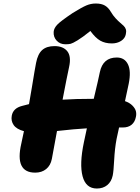

<svg xmlns="http://www.w3.org/2000/svg" viewBox="-20 -1019 795 1092"><path d="M352.1 -767.1Q321.8 -767.1 302.5 -787.6Q283.2 -808.1 285.2 -837.9Q286.6 -858.4 305.7 -878.7Q324.7 -898.9 393.1 -944.8Q445.3 -977.1 470.9 -988Q496.6 -999 524.9 -999Q557.1 -999 576.9 -987.3Q596.7 -975.6 610.8 -951.2Q622.6 -931.2 637.5 -915Q652.3 -898.9 663.1 -890.1Q673.8 -881.3 683.1 -872.3Q692.4 -863.3 695.8 -852.1Q699.2 -840.8 695.8 -825.2Q691.4 -800.8 668.9 -786.4Q646.5 -772 616.2 -772Q578.1 -772 550.5 -787.6Q522.9 -803.2 494.1 -842.8Q449.2 -806.6 421.4 -789.8Q393.6 -772.9 382.1 -770Q370.6 -767.1 352.1 -767.1ZM180.2 -37.1Q63 -37.1 101.1 -202.1Q103.5 -213.9 108.6 -237.5Q113.8 -261.2 116.2 -272.9Q74.2 -284.2 57.9 -307.6Q41.5 -331.1 46.9 -360.8Q54.7 -404.3 106.9 -417Q113.8 -418.5 126 -421.9Q138.2 -425.3 145 -426.8Q152.8 -470.7 161.6 -523.7Q170.4 -576.7 176 -610.8Q181.6 -645 185.1 -661.1Q194.8 -711.9 220 -734.4Q245.1 -756.8 290 -756.8Q339.4 -756.8 362.8 -727.5Q386.2 -698.2 373 -638.2Q360.8 -582.5 335.9 -452.1Q408.7 -457 513.2 -457Q541 -573.2 547.9 -608.9Q565.4 -691.9 644 -691.9Q688.5 -691.9 707.5 -653.6Q726.6 -615.2 711.9 -542Q704.6 -504.4 690.9 -443.8Q717.3 -434.6 733.2 -418.5Q749 -402.3 752.9 -386.5Q756.8 -370.6 752.9 -354Q747.6 -325.7 728.8 -309.8Q710 -293.9 678.2 -293.9H657.2Q644.5 -236.3 643.1 -229Q632.8 -174.8 629.4 -109.4Q626 -43.9 621.1 -21Q613.8 14.2 590.1 33.7Q566.4 53.2 530.8 53.2Q468.3 53.2 449.7 -16.4Q431.2 -85.9 457 -209Q461.4 -232.4 474.1 -289.1Q403.8 -285.2 304.2 -273.9Q297.9 -236.3 274.9 -115.2Q267.6 -77.6 242.4 -57.4Q217.3 -37.1 180.2 -37.1Z"/></svg>

Font: Shantell Sans Irregular Bouncy
Style: Italic
Weight: 800
Italic angle: -11.31°
Designer: Stephen Nixon, Anya Danilova, Shantell Martin
Foundry: Arrow Type
Version: Version 1.006;[9816181b4]